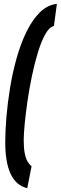

<svg xmlns="http://www.w3.org/2000/svg" viewBox="-20 -770 319 1010"><path d="M7.6 -22Q7.6 -79.8 13.7 -153.9Q19.9 -228 32.9 -307.9Q46 -387.7 67.2 -463.4Q88.4 -539.1 118.8 -601.9Q149.2 -664.6 188.9 -704.2Q228.5 -743.7 279.2 -749.7L263.8 -633.4Q239.9 -628.3 218.7 -590.6Q197.5 -553 179.8 -495.5Q162.1 -438 148.1 -370.7Q134 -303.4 124.5 -237.3Q114.9 -171.2 109.8 -117Q104.7 -62.8 104.7 -31.9Q104.7 7.9 109.9 34.9Q115 62 124.5 78.6Q134 95.2 146.1 104.6L123.3 220Q93.7 213.1 71.6 193.7Q49.4 174.3 35.4 143.5Q21.3 112.8 14.4 71.2Q7.6 29.6 7.6 -22Z"/></svg>

Font: Georama ExtraCondensed Thin
Style: Italic
Weight: 100
Width: 2
Italic angle: -9°
Designer: Jean-Baptiste Levee
Foundry: Production Type
Version: Version 1.001